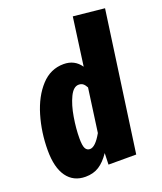

<svg xmlns="http://www.w3.org/2000/svg" viewBox="-143 -852 813 963"><g transform="rotate(-20 263.5 -371.0)"><path d="M527 -743 423 0H275L277 -61Q250 -21 219.5 -1.5Q189 18 147 18Q83 18 48 -30.5Q13 -79 13 -171Q13 -267 39 -354.5Q65 -442 115 -496.5Q165 -551 235 -551Q294 -551 326 -504L361 -760ZM183 -173Q183 -134 191 -119.5Q199 -105 215 -105Q244 -105 279 -167L311 -399Q303 -414 294 -421Q285 -428 271 -428Q243 -428 223 -386.5Q203 -345 193 -285Q183 -225 183 -173Z"/></g></svg>

Font: Fira Sans Extra Condensed ExtraBold
Style: Italic
Weight: 800
Width: 3
Italic angle: -8°
Designer: Carrois Corporate & Edenspiekermann AG
Foundry: Carrois Corporate GbR & Edenspiekermann AG
Version: Version 4.203